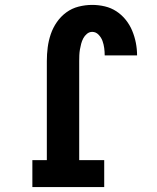

<svg xmlns="http://www.w3.org/2000/svg" viewBox="-20 -763 640 783"><path d="M112 0V-110H171V-514Q171 -542 174.5 -569.5Q178 -597 187 -623.5Q196 -650 212 -673Q228 -696 250.5 -712.5Q273 -729 300.5 -736Q328 -743 356 -743Q382 -743 407.5 -737Q433 -731 454.5 -717Q476 -703 492.5 -682.5Q509 -662 519 -638Q529 -614 534 -588.5Q539 -563 539 -537H407Q407 -552 405 -567Q403 -582 398 -596Q393 -610 382 -621.5Q371 -633 356 -633Q344 -633 334.5 -625Q325 -617 319.5 -606.5Q314 -596 311 -584.5Q308 -573 306 -561.5Q304 -550 303.5 -538Q303 -526 303 -514V-110H405V0Z"/></svg>

Font: Iosevka Etoile Extrabold
Style: Regular
Weight: 800
Designer: Belleve Invis
Foundry: Belleve Invis
Version: Version 22.1.2; ttfautohint (v1.8.4)